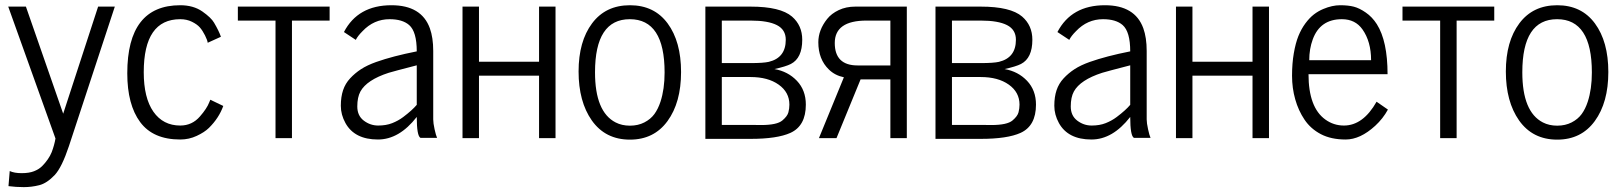

<svg xmlns="http://www.w3.org/2000/svg" viewBox="-20 -541 6356 752"><path d="M13.2 188 18.1 128.9Q35.6 137.2 64.9 137.2Q94.2 137.2 113.3 129.6Q132.3 122.1 144.5 110.1Q156.7 98.1 166.7 83.7Q176.8 69.3 182.6 54.7Q192.9 27.3 197.3 1.5L12.2 -515.1H81.5L227.5 -95.7L364.3 -515.1H429.7L250 31.2Q222.2 114.7 194.3 144.5Q163.6 176.8 133.8 184.3Q104 191.9 73.2 191.9Q42.5 191.9 13.2 188Z M478.5 -253.9Q478.5 -520.5 686 -520.5Q737.3 -520.5 772.5 -496.1Q807.1 -471.7 818.4 -452.1Q837.9 -418.9 845.2 -397L793.5 -373.5Q792.5 -383.3 783 -402.3Q773.4 -421.4 762.7 -433.6Q752 -445.8 731.7 -455.8Q711.4 -465.8 686 -465.8Q543 -465.8 543 -258.3Q543 -157.7 580.8 -103.5Q618.7 -49.3 686 -49.3Q732.4 -49.3 763.2 -85Q790 -115.7 799.3 -139.6L803.7 -150.4L854.5 -126Q837.4 -78.6 798.3 -40Q780.8 -22.9 750.5 -8.8Q720.2 5.4 686 5.4Q579.6 5.4 529.1 -62.7Q478.5 -130.9 478.5 -253.9Z M911.6 -460.4V-515.1H1271V-460.4H1123.5V0H1059.1V-460.4Z M1453.6 -298.3Q1518.6 -321.3 1612.3 -339.8Q1612.3 -417 1582.5 -442.9Q1556.2 -465.8 1505.9 -465.8Q1444.3 -465.8 1399.9 -418.9Q1380.9 -399.9 1373.5 -384.8L1327.1 -415.5Q1381.8 -520.5 1513.2 -520.5Q1630.9 -520.5 1663.6 -430.2Q1676.8 -393.6 1676.8 -341.3V-73.2Q1676.8 -59.1 1682.1 -34.7Q1687.5 -10.3 1691.9 -1H1627Q1612.3 -8.3 1612.3 -83Q1543.5 5.4 1460.4 5.4Q1368.7 5.4 1333 -59.1Q1314.9 -91.8 1314.9 -126.7Q1314.9 -161.6 1323.7 -187.7Q1332.5 -213.9 1351.3 -234.1Q1370.1 -254.4 1394 -270Q1418 -285.6 1453.6 -298.3ZM1391.6 -182.6Q1379.4 -160.2 1379.4 -124Q1379.4 -87.9 1404.8 -68.6Q1430.2 -49.3 1461.2 -49.3Q1492.2 -49.3 1515.9 -58.6Q1539.6 -67.9 1559.1 -82.5Q1594.7 -109.4 1612.3 -130.4V-285.2Q1519.5 -261.2 1502.4 -255.9Q1416.5 -228 1391.6 -182.6Z M1791.5 0V-515.1H1856V-299.3H2091.3V-515.1H2155.8V0H2091.3V-244.6H1856V0Z M2447.3 5.9Q2351.1 5.9 2297.9 -69.3Q2246.1 -143.1 2246.1 -261Q2246.1 -378.9 2299.1 -449.7Q2352.1 -520.5 2447.3 -520.5Q2542.5 -520.5 2595 -449.2Q2647.5 -377.9 2647.5 -258.8Q2647.5 -139.6 2594.5 -66.9Q2541.5 5.9 2447.3 5.9ZM2310.5 -257.8Q2310.5 -103 2391.1 -61.5Q2415.5 -48.8 2447.3 -48.8Q2479 -48.8 2503.7 -61.5Q2528.3 -74.2 2543 -94.2Q2557.6 -114.3 2566.9 -142.6Q2583 -191.9 2583 -257.3Q2583 -465.8 2446.8 -465.8Q2310.5 -465.8 2310.5 -257.8Z M2742.7 2.9V-515.1H2919.9Q3036.6 -515.1 3082 -476.1Q3122.1 -441.4 3122.1 -385.3Q3122.1 -313.5 3077.6 -290.5Q3057.6 -280.3 3013.2 -270.5Q3066.4 -261.2 3101.3 -224.4Q3136.2 -187.5 3136.2 -131.3Q3136.2 -47.9 3075.7 -20.5Q3023.9 2.9 2919.9 2.9ZM2919.9 -51.8 2961.4 -51.3Q3023.4 -51.3 3044.4 -69.3Q3064 -85.9 3067.9 -101.1Q3071.8 -116.2 3071.8 -131.3Q3071.8 -179.7 3029.8 -209.5Q2987.8 -239.3 2919.9 -239.3H2807.1V-51.8ZM2807.1 -293.9H2919.9Q2969.7 -293.9 2991.2 -298.8Q3057.6 -314.9 3057.6 -385.3Q3057.6 -424.8 3022.9 -442.6Q2988.3 -460.4 2919.9 -460.4H2807.1Z M3531.7 0H3467.3V-230H3350.6L3256.3 0H3187.5L3285.2 -238.3Q3250 -245.6 3226.6 -268.6Q3185.1 -308.6 3185.1 -375.5Q3185.1 -423.3 3219.7 -466.8Q3236.3 -487.8 3265.1 -501.5Q3293.9 -515.1 3329.6 -515.1H3531.7ZM3467.3 -284.7V-460.4H3374Q3249.5 -460.4 3249.5 -372.6Q3249.5 -284.7 3338.9 -284.7Z M3644 2.9V-515.1H3821.3Q3938 -515.1 3983.4 -476.1Q4023.4 -441.4 4023.4 -385.3Q4023.4 -313.5 3979 -290.5Q3959 -280.3 3914.6 -270.5Q3967.8 -261.2 4002.7 -224.4Q4037.6 -187.5 4037.6 -131.3Q4037.6 -47.9 3977.1 -20.5Q3925.3 2.9 3821.3 2.9ZM3821.3 -51.8 3862.8 -51.3Q3924.8 -51.3 3945.8 -69.3Q3965.3 -85.9 3969.2 -101.1Q3973.1 -116.2 3973.1 -131.3Q3973.1 -179.7 3931.2 -209.5Q3889.2 -239.3 3821.3 -239.3H3708.5V-51.8ZM3708.5 -293.9H3821.3Q3871.1 -293.9 3892.6 -298.8Q3959 -314.9 3959 -385.3Q3959 -424.8 3924.3 -442.6Q3889.6 -460.4 3821.3 -460.4H3708.5Z M4248 -298.3Q4313 -321.3 4406.7 -339.8Q4406.7 -417 4377 -442.9Q4350.6 -465.8 4300.3 -465.8Q4238.8 -465.8 4194.3 -418.9Q4175.3 -399.9 4168 -384.8L4121.6 -415.5Q4176.3 -520.5 4307.6 -520.5Q4425.3 -520.5 4458 -430.2Q4471.2 -393.6 4471.2 -341.3V-73.2Q4471.2 -59.1 4476.6 -34.7Q4481.9 -10.3 4486.3 -1H4421.4Q4406.7 -8.3 4406.7 -83Q4337.9 5.4 4254.9 5.4Q4163.1 5.4 4127.4 -59.1Q4109.4 -91.8 4109.4 -126.7Q4109.4 -161.6 4118.2 -187.7Q4127 -213.9 4145.8 -234.1Q4164.6 -254.4 4188.5 -270Q4212.4 -285.6 4248 -298.3ZM4186 -182.6Q4173.8 -160.2 4173.8 -124Q4173.8 -87.9 4199.2 -68.6Q4224.6 -49.3 4255.6 -49.3Q4286.6 -49.3 4310.3 -58.6Q4334 -67.9 4353.5 -82.5Q4389.2 -109.4 4406.7 -130.4V-285.2Q4314 -261.2 4296.9 -255.9Q4210.9 -228 4186 -182.6Z M4585.9 0V-515.1H4650.4V-299.3H4885.7V-515.1H4950.2V0H4885.7V-244.6H4650.4V0Z M5163.1 -505.9Q5197.8 -520.5 5229 -520.5Q5260.3 -520.5 5282.2 -514.9Q5304.2 -509.3 5329.3 -491.9Q5354.5 -474.6 5372.6 -446.3Q5414.6 -379.9 5414.6 -250.5H5105Q5105 -120.1 5170.9 -72.8Q5203.6 -49.3 5243.7 -49.3Q5318.8 -49.3 5371.6 -142.6L5416 -111.8Q5397 -76.7 5366.2 -48.3Q5307.6 5.4 5250.5 5.4Q5193.4 5.4 5153.3 -15.6Q5113.3 -36.6 5089.4 -72.3Q5065.4 -107.9 5053 -151.9Q5040.5 -195.8 5040.5 -244.1Q5040.5 -292.5 5047.4 -332.3Q5054.2 -372.1 5065.4 -399.9Q5076.7 -427.7 5092.8 -449.5Q5108.9 -471.2 5126 -484.4Q5143.1 -497.6 5163.1 -505.9ZM5107.9 -305.2H5350.1Q5350.1 -377.9 5316.4 -425.8Q5288.1 -465.8 5235.8 -465.8Q5150.4 -465.8 5121.6 -386.7Q5107.9 -349.6 5107.9 -305.2Z M5473.1 -460.4V-515.1H5832.5V-460.4H5685.1V0H5620.6V-460.4Z M6079.1 5.9Q5982.9 5.9 5929.7 -69.3Q5877.9 -143.1 5877.9 -261Q5877.9 -378.9 5930.9 -449.7Q5983.9 -520.5 6079.1 -520.5Q6174.3 -520.5 6226.8 -449.2Q6279.3 -377.9 6279.3 -258.8Q6279.3 -139.6 6226.3 -66.9Q6173.3 5.9 6079.1 5.9ZM5942.4 -257.8Q5942.4 -103 6022.9 -61.5Q6047.4 -48.8 6079.1 -48.8Q6110.8 -48.8 6135.5 -61.5Q6160.2 -74.2 6174.8 -94.2Q6189.5 -114.3 6198.7 -142.6Q6214.8 -191.9 6214.8 -257.3Q6214.8 -465.8 6078.6 -465.8Q5942.4 -465.8 5942.4 -257.8Z"/></svg>

Font: News Cycle
Style: Regular
Weight: 500
Version: Version 0.5.2